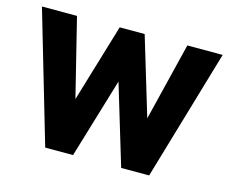

<svg xmlns="http://www.w3.org/2000/svg" viewBox="-81 -636 897 751"><g transform="rotate(15 368.0 -260.0)"><path d="M590.8 -524.9H733.9L578.1 4.9H464.8L367.2 -318.8L270 4.9H157.2L2 -524.9H144L222.2 -209L316.9 -524.9H418L513.2 -209Z"/></g></svg>

Font: D-DIN-PRO ExtraBold
Style: Bold
Weight: 800
Designer: Charles Nix
Foundry: CyberFei
Version: Version 1.000;hotconv 1.0.109;makeotfexe 2.5.65596